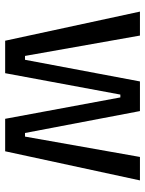

<svg xmlns="http://www.w3.org/2000/svg" viewBox="71 -634 563 745"><g transform="rotate(90 352.5 -261.5)"><path d="M138 0 25 -523H118L197 -77H212L296 -523H411L496 -77H510L589 -523H680L567 0H441L358 -447H347L264 0Z"/></g></svg>

Font: Bricolage Grotesque SemiCondensed
Style: Regular
Weight: 400
Width: 4
Designer: Mathieu Triay
Foundry: Atelier Triay
Version: Version 1.001;gftools[0.9.33.dev8+g029e19f]